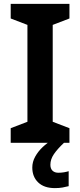

<svg xmlns="http://www.w3.org/2000/svg" viewBox="-20 -734 412 987"><path d="M337 0H35V-75L121 -108V-606L35 -639V-714H337V-639L251 -606V-108L337 -75ZM239 113Q239 133 250 143.5Q261 154 280 154Q296 154 310 151.5Q324 149 333 146V223Q318 227 301 230Q284 233 262 233Q207 233 176.5 204Q146 175 146 127Q146 98 161 71Q176 44 199.5 22Q223 0 250 -16L309 0Q275 32 257 58.5Q239 85 239 113Z"/></svg>

Font: Noto Sans Nag Mundari SemiBold
Style: Regular
Weight: 600
Version: Version 1.000